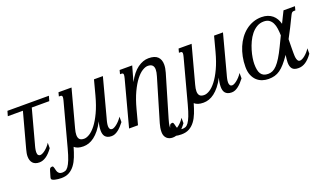

<svg xmlns="http://www.w3.org/2000/svg" viewBox="-67 -1015 2955 1710"><g transform="rotate(-20 1410.5 -160.0)"><path d="M25.9 -472.2 39.1 -518.6H432.1L418.9 -472.2H252.9L168 -157.2Q166 -150.4 163.6 -141.4Q161.1 -132.3 158.9 -122.8Q156.7 -113.3 155.3 -103.3Q153.8 -93.3 153.8 -84.5Q153.8 -65.4 160.9 -56.9Q168 -48.3 179.2 -48.3Q189.5 -48.3 202.6 -54.7Q215.8 -61 229.2 -71.8Q242.7 -82.5 255.9 -97.2Q269 -111.8 279.3 -128.4V-77.1Q246.6 -31.7 214.8 -10.5Q183.1 10.7 150.9 10.7Q109.9 10.7 89.1 -12Q68.4 -34.7 68.4 -76.2Q68.4 -90.3 71.3 -106.2Q74.2 -122.1 79.1 -140.1L168.9 -472.2Z M646.5 -518.6 551.8 -165.5Q542 -130.4 542 -106.4Q542 -78.6 555.2 -64.9Q568.4 -51.3 597.7 -51.3Q620.6 -51.3 649.9 -69.3Q679.2 -87.4 709.7 -126.7Q740.2 -166 769.5 -228.3Q798.8 -290.5 822.3 -378.4L859.4 -518.6H943.8L847.7 -157.2Q845.7 -150.4 843.3 -141.4Q840.8 -132.3 838.6 -122.8Q836.4 -113.3 835 -103.3Q833.5 -93.3 833.5 -84.5Q833.5 -68.8 839.6 -58.1Q845.7 -47.4 862.3 -47.4Q868.7 -47.4 879.6 -52.5Q890.6 -57.6 904.1 -67.9Q917.5 -78.1 931.6 -93.3Q945.8 -108.4 959 -128.4V-77.1Q944.3 -58.1 929.4 -42Q914.6 -25.9 899.2 -14.2Q883.8 -2.4 867.9 4.2Q852.1 10.7 835.4 10.7Q813.5 10.7 798.6 4.4Q783.7 -2 774.9 -12.7Q766.1 -23.4 762.5 -38.1Q758.8 -52.7 758.8 -68.8Q758.8 -89.8 762.2 -111.6Q765.6 -133.3 771.5 -152.8Q748 -107.9 723.1 -76.9Q698.2 -45.9 672.4 -26.4Q646.5 -6.8 620.4 2Q594.2 10.7 568.4 10.7Q539.1 10.7 518.1 3.9Q497.1 -2.9 483.4 -15.6Q469.7 32.2 453.6 73.2Q437.5 114.3 415 144.3Q392.6 174.3 361.6 191.7Q330.6 209 287.1 209Q272.5 209 256.1 207.3Q239.7 205.6 226.3 202.1Q212.9 198.7 204.1 193.6Q195.3 188.5 195.3 181.6Q195.3 179.2 195.6 175.3Q195.8 171.4 196.8 168.9L211.9 117.7Q214.4 109.4 216.6 103Q218.8 96.7 221.9 92.5Q225.1 88.4 230.2 86.2Q235.4 84 243.2 84Q250 84 253.2 90.1Q256.3 96.2 258.5 105.2Q260.7 114.3 263.2 124.8Q265.6 135.3 270.8 144.3Q275.9 153.3 285.2 159.4Q294.4 165.5 310.5 165.5Q326.2 165.5 340.3 160.4Q354.5 155.3 368.4 136.2Q382.3 117.2 397.2 80.1Q412.1 43 429.2 -21.5L539.6 -433.6Q544.9 -454.1 544.9 -464.4Q544.9 -474.6 540.3 -478.3Q535.6 -481.9 526.9 -481.9H513.2L522.9 -518.6Z M1119.1 -433.6Q1121.6 -443.8 1123 -451.4Q1124.5 -459 1124.5 -464.4Q1124.5 -474.6 1119.9 -478.3Q1115.2 -481.9 1106.4 -481.9H1092.8L1102.5 -518.6H1221.7L1181.2 -375Q1224.6 -456.1 1275.9 -492.7Q1327.1 -529.3 1378.9 -529.3Q1438 -529.3 1465.1 -502.7Q1492.2 -476.1 1492.2 -428.7Q1492.2 -396 1480.5 -356L1363.3 41Q1359.4 55.2 1354.2 75.4Q1349.1 95.7 1349.1 113.8Q1349.1 133.3 1356 142.1Q1362.8 150.9 1375.5 150.9Q1385.7 150.9 1398.7 144.3Q1411.6 137.7 1425 126.7Q1438.5 115.7 1451.4 101.1Q1464.4 86.4 1474.6 69.8V121.1Q1441.9 166.5 1409.7 187.7Q1377.4 209 1342.3 209Q1325.7 209 1311.3 203.9Q1296.9 198.7 1286.4 188.7Q1275.9 178.7 1269.8 163.8Q1263.7 148.9 1263.7 129.4Q1263.7 108.4 1267.1 88.4Q1270.5 68.4 1276.4 48.8L1395.5 -353Q1400.9 -371.1 1403.6 -386Q1406.2 -400.9 1406.2 -413.1Q1406.2 -467.3 1349.6 -467.3Q1326.7 -467.3 1297.4 -449.2Q1268.1 -431.2 1237.5 -391.8Q1207 -352.5 1177.7 -290.3Q1148.4 -228 1125 -140.1L1087.9 0H1003.4Z M1784.7 -518.6 1689.9 -165.5Q1680.2 -130.4 1680.2 -106.4Q1680.2 -78.6 1693.4 -64.9Q1706.5 -51.3 1735.8 -51.3Q1758.8 -51.3 1788.1 -69.3Q1817.4 -87.4 1847.9 -126.7Q1878.4 -166 1907.7 -228.3Q1937 -290.5 1960.4 -378.4L1997.6 -518.6H2082L1985.8 -157.2Q1983.9 -150.4 1981.4 -141.4Q1979 -132.3 1976.8 -122.8Q1974.6 -113.3 1973.1 -103.3Q1971.7 -93.3 1971.7 -84.5Q1971.7 -68.8 1977.8 -58.1Q1983.9 -47.4 2000.5 -47.4Q2006.8 -47.4 2017.8 -52.5Q2028.8 -57.6 2042.2 -67.9Q2055.7 -78.1 2069.8 -93.3Q2084 -108.4 2097.2 -128.4V-77.1Q2082.5 -58.1 2067.6 -42Q2052.7 -25.9 2037.4 -14.2Q2022 -2.4 2006.1 4.2Q1990.2 10.7 1973.6 10.7Q1951.7 10.7 1936.8 4.4Q1921.9 -2 1913.1 -12.7Q1904.3 -23.4 1900.6 -38.1Q1897 -52.7 1897 -68.8Q1897 -89.8 1900.4 -111.6Q1903.8 -133.3 1909.7 -152.8Q1886.2 -107.9 1861.3 -76.9Q1836.4 -45.9 1810.5 -26.4Q1784.7 -6.8 1758.5 2Q1732.4 10.7 1706.5 10.7Q1677.2 10.7 1656.2 3.9Q1635.3 -2.9 1621.6 -15.6Q1607.9 32.2 1591.8 73.2Q1575.7 114.3 1553.2 144.3Q1530.8 174.3 1499.8 191.7Q1468.8 209 1425.3 209Q1410.6 209 1394.3 207.3Q1377.9 205.6 1364.5 202.1Q1351.1 198.7 1342.3 193.6Q1333.5 188.5 1333.5 181.6Q1333.5 179.2 1333.7 175.3Q1334 171.4 1335 168.9L1350.1 117.7Q1352.5 109.4 1354.7 103Q1356.9 96.7 1360.1 92.5Q1363.3 88.4 1368.4 86.2Q1373.5 84 1381.3 84Q1388.2 84 1391.4 90.1Q1394.5 96.2 1396.7 105.2Q1398.9 114.3 1401.4 124.8Q1403.8 135.3 1408.9 144.3Q1414.1 153.3 1423.3 159.4Q1432.6 165.5 1448.7 165.5Q1464.4 165.5 1478.5 160.4Q1492.7 155.3 1506.6 136.2Q1520.5 117.2 1535.4 80.1Q1550.3 43 1567.4 -21.5L1677.7 -433.6Q1683.1 -454.1 1683.1 -464.4Q1683.1 -474.6 1678.5 -478.3Q1673.8 -481.9 1665 -481.9H1651.4L1661.1 -518.6Z M2640.6 -47.4Q2650.9 -47.4 2663.8 -54Q2676.8 -60.5 2690.2 -71.5Q2703.6 -82.5 2716.6 -97.2Q2729.5 -111.8 2739.7 -128.4V-77.1Q2707 -31.7 2674.8 -10.5Q2642.6 10.7 2607.4 10.7Q2565.4 10.7 2548.3 -9.5Q2531.2 -29.8 2531.2 -68.8Q2531.2 -84.5 2533.2 -102.5Q2535.2 -120.6 2538.1 -140.1L2535.2 -135.7Q2506.3 -94.2 2481.7 -66.2Q2457 -38.1 2432.6 -21Q2408.2 -3.9 2381.8 3.4Q2355.5 10.7 2323.2 10.7Q2293.5 10.7 2264.9 1.2Q2236.3 -8.3 2214.1 -28.8Q2191.9 -49.3 2178.2 -82Q2164.6 -114.7 2164.6 -161.1Q2164.6 -210 2173.8 -256.3Q2183.1 -302.7 2200.4 -343.8Q2217.8 -384.8 2242.9 -418.9Q2268.1 -453.1 2299.8 -477.5Q2331.5 -502 2369.1 -515.6Q2406.7 -529.3 2449.2 -529.3Q2481.9 -529.3 2507.6 -520.3Q2533.2 -511.2 2552 -495.4Q2570.8 -479.5 2583.3 -457.8Q2595.7 -436 2602.5 -410.6Q2616.7 -439.9 2630.4 -467.5Q2644 -495.1 2655.8 -518.6H2764.2L2754.4 -481.9H2740.7Q2730.5 -481.9 2723.6 -476.8Q2716.8 -471.7 2709 -456.1Q2682.6 -400.4 2657.7 -351.8Q2632.8 -303.2 2610.4 -261.7Q2609.9 -238.8 2609.6 -218Q2609.4 -197.3 2609.1 -180.2Q2608.9 -163.1 2608.9 -150.4Q2608.9 -137.7 2608.9 -130.9Q2608.9 -117.7 2609.6 -103Q2610.4 -88.4 2613.8 -75.9Q2617.2 -63.5 2623.3 -55.4Q2629.4 -47.4 2640.6 -47.4ZM2455.6 -485.8Q2418.5 -485.8 2388.7 -468Q2358.9 -450.2 2335.9 -421.6Q2313 -393.1 2296.1 -356.9Q2279.3 -320.8 2268.6 -284.4Q2257.8 -248 2252.7 -214.8Q2247.6 -181.6 2247.6 -158.2Q2247.6 -127.9 2252 -104.5Q2256.3 -81.1 2266.6 -65.2Q2276.9 -49.3 2293.7 -41.3Q2310.5 -33.2 2335 -33.2Q2356.9 -33.2 2377.2 -42.2Q2397.5 -51.3 2418.5 -73.2Q2439.5 -95.2 2462.4 -132.1Q2485.4 -168.9 2512.2 -224.6L2557.1 -317.4Q2556.2 -351.1 2552 -381.8Q2547.9 -412.6 2536.6 -435.5Q2525.4 -458.5 2505.9 -472.2Q2486.3 -485.8 2455.6 -485.8Z"/></g></svg>

Font: Arian AMU Serif
Style: Italic
Weight: 400
Italic angle: -15°
Designer: Ruben Hakobyan (Tarumian)
Foundry: Ruben Hakobyan (Tarumian)
Version: Version 1.002